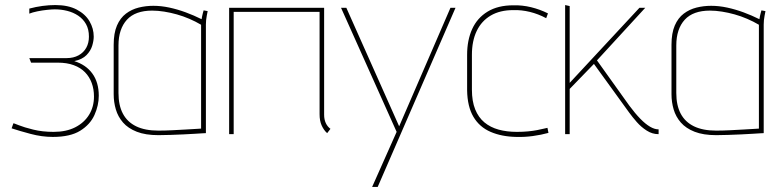

<svg xmlns="http://www.w3.org/2000/svg" viewBox="-20 -531 3093 760"><path d="M96 -477Q108 -482 127.5 -486Q147 -490 166.5 -492Q186 -494 197 -494Q222 -494 246 -488Q270 -482 289.5 -469Q309 -456 320.5 -435.5Q332 -415 332 -386Q332 -361 321.5 -342Q311 -323 291 -312Q271 -301 244 -301H96L103 -283H209Q245 -283 272 -273Q299 -263 316.5 -245Q334 -227 343 -202.5Q352 -178 352 -149Q352 -108 332.5 -76.5Q313 -45 277.5 -27Q242 -9 192 -9Q148 -9 111.5 -18Q75 -27 54 -35.5Q33 -44 33 -43L26 -23Q56 -13 101 -1Q146 11 189 11Q258 11 297.5 -13.5Q337 -38 354 -76Q371 -114 371 -152Q371 -205 345.5 -240Q320 -275 274 -289Q306 -296 322.5 -313Q339 -330 345 -350Q351 -370 351 -386Q351 -418 334.5 -446.5Q318 -475 284 -493Q250 -511 199 -511Q174 -511 148 -507.5Q122 -504 96 -497Z M802 -487 786 -490Q786 -490 783 -479Q780 -468 778 -455Q748 -470 715.5 -482Q683 -494 650.5 -501Q618 -508 587 -508Q557 -508 529 -501Q501 -494 478.5 -477Q456 -460 443 -430Q430 -400 430 -354V-158Q430 -127 438.5 -98Q447 -69 467 -46Q487 -23 521.5 -9.5Q556 4 607 4Q629 4 655 3Q681 2 706 1Q731 0 751.5 -1.5Q772 -3 784 -3.5Q796 -4 795 -4V-434Q795 -451 798.5 -469Q802 -487 802 -487ZM449 -163V-351Q449 -384 457.5 -409.5Q466 -435 482.5 -453Q499 -471 524 -480Q549 -489 582 -489Q605 -489 630 -485Q655 -481 680 -474Q705 -467 729.5 -456.5Q754 -446 776 -433V-22Q777 -22 760.5 -21Q744 -20 718 -18.5Q692 -17 662.5 -15.5Q633 -14 607 -14Q554 -14 519 -31Q484 -48 466.5 -81Q449 -114 449 -163Z M1263 -77V-500H887V0H905V-484H1245V-79Q1245 -66 1247 -55Q1249 -44 1253 -35Q1257 -26 1262.5 -18Q1268 -10 1275 -4L1288 -21Q1276 -30 1269.5 -44Q1263 -58 1263 -77Z M1453 209H1475L1783 -500H1763L1560 -31L1351 -500H1330L1550 -9Z M2142 -459 2149 -478Q2117 -494 2082 -502.5Q2047 -511 2012 -510Q1951 -510 1910 -485Q1869 -460 1849 -416Q1829 -372 1829 -314V-174Q1830 -109 1854 -68.5Q1878 -28 1922 -9Q1966 10 2024 11Q2056 12 2089 7.5Q2122 3 2151 -5L2147 -25Q2142 -24 2131.5 -21.5Q2121 -19 2106 -16Q2091 -13 2070.5 -11Q2050 -9 2026 -9Q1986 -9 1953.5 -18Q1921 -27 1897.5 -46.5Q1874 -66 1861 -98Q1848 -130 1848 -176V-314Q1848 -369 1867 -408.5Q1886 -448 1922.5 -469.5Q1959 -491 2012 -491Q2044 -492 2077 -484Q2110 -476 2142 -459Z M2471 -113 2343 -292 2534 -500H2511L2235 -203V-507L2217 -511V0H2235V-179L2331 -278L2470 -86Q2483 -68 2500.5 -48Q2518 -28 2540 -14Q2562 0 2586 0H2587V-19H2586Q2571 -19 2553 -29.5Q2535 -40 2514.5 -61Q2494 -82 2471 -113Z M3010 -487 2994 -490Q2994 -490 2991 -479Q2988 -468 2986 -455Q2956 -470 2923.5 -482Q2891 -494 2858.5 -501Q2826 -508 2795 -508Q2765 -508 2737 -501Q2709 -494 2686.5 -477Q2664 -460 2651 -430Q2638 -400 2638 -354V-158Q2638 -127 2646.5 -98Q2655 -69 2675 -46Q2695 -23 2729.5 -9.5Q2764 4 2815 4Q2837 4 2863 3Q2889 2 2914 1Q2939 0 2959.5 -1.5Q2980 -3 2992 -3.5Q3004 -4 3003 -4V-434Q3003 -451 3006.5 -469Q3010 -487 3010 -487ZM2657 -163V-351Q2657 -384 2665.5 -409.5Q2674 -435 2690.5 -453Q2707 -471 2732 -480Q2757 -489 2790 -489Q2813 -489 2838 -485Q2863 -481 2888 -474Q2913 -467 2937.5 -456.5Q2962 -446 2984 -433V-22Q2985 -22 2968.5 -21Q2952 -20 2926 -18.5Q2900 -17 2870.5 -15.5Q2841 -14 2815 -14Q2762 -14 2727 -31Q2692 -48 2674.5 -81Q2657 -114 2657 -163Z"/></svg>

Font: Advent Pro Thin
Style: Regular
Weight: 250
Version: Version 3.000